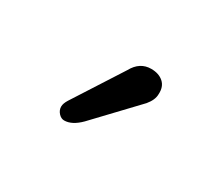

<svg xmlns="http://www.w3.org/2000/svg" viewBox="-46 -832 372 324"><g transform="rotate(30 140.5 -669.5)"><path d="M77 -613Q77 -619 82 -627L143 -722Q155 -744 177 -744Q192 -744 201 -736Q210 -728 209 -713Q209 -702 199 -690L124 -611Q108 -595 93 -595Q87 -595 82 -600.5Q77 -606 77 -613Z"/></g></svg>

Font: Quicksand
Style: Regular
Weight: 400
Designer: Andrew Paglinawan
Foundry: Andrew Paglinawan
Version: Version 3.000